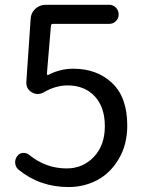

<svg xmlns="http://www.w3.org/2000/svg" viewBox="-20 -753 595 786"><path d="M260.7 12.7Q142.6 12.7 55.7 -58.6Q42 -70.3 42 -88.9Q42 -102.5 50.8 -114.3Q59.6 -126 74.2 -127Q88.9 -127.9 100.6 -118.2Q168 -63.5 252.9 -63.5Q319.3 -63.5 364.3 -110.8Q409.2 -158.2 409.2 -236.3Q409.2 -314.5 367.7 -358.9Q326.2 -403.3 256.8 -403.3Q207 -403.3 159.2 -375Q146.5 -368.2 133.8 -368.2Q122.1 -368.2 110.4 -375Q85.9 -389.6 87.9 -418.9L105.5 -675.8Q106.4 -700.2 124.5 -716.8Q142.6 -733.4 167 -733.4H426.8Q443.4 -733.4 454.6 -721.7Q465.8 -710 465.8 -693.8Q465.8 -677.7 454.6 -666.5Q443.4 -655.3 426.8 -655.3H196.3Q189.5 -655.3 188.5 -647.5L171.9 -450.2Q171.9 -448.2 173.8 -446.8Q175.8 -445.3 177.7 -446.3Q225.6 -471.7 280.3 -471.7Q377 -471.7 439 -413.1Q501 -354.5 501 -239.3Q501 -161.1 466.3 -102.5Q431.6 -43.9 377.9 -15.6Q324.2 12.7 260.7 12.7Z"/></svg>

Font: Gen Jyuu Gothic P Regular
Style: Regular
Weight: 400
Designer: [Source Han Sans]
Ryoko NISHIZUKA  (kana & ideographs); Paul D. Hunt (Latin, Greek & Cyrillic); Wenlong ZHANG  (bopomofo
Version: Version 1.002.20150607